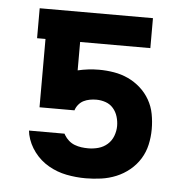

<svg xmlns="http://www.w3.org/2000/svg" viewBox="-44 -562 587 613"><g transform="rotate(5 250.0 -256.0)"><path d="M252 8Q221 8 190.5 2Q160 -4 133 -19.5Q106 -35 87 -60Q68 -85 61 -115L59 -128H173L175 -124Q181 -114 189.5 -106.5Q198 -99 208.5 -95Q219 -91 230 -89.5Q241 -88 252 -88Q269 -88 285 -92.5Q301 -97 313.5 -108Q326 -119 332 -135Q338 -151 338 -167Q338 -182 333.5 -197Q329 -212 319 -223.5Q309 -235 294.5 -240Q280 -245 265 -245Q254 -245 243.5 -243Q233 -241 224 -236.5Q215 -232 208 -223.5Q201 -215 198 -205H86V-424H59V-520H422V-424H197V-333Q214 -337 231 -339Q248 -341 265 -341Q289 -341 313 -337Q337 -333 358.5 -323Q380 -313 398 -297Q416 -281 428 -260Q440 -239 444.5 -215Q449 -191 449 -167Q449 -167 449 -167Q449 -167 449 -167Q449 -167 449 -167Q449 -167 449 -167V-166Q449 -141 443.5 -116.5Q438 -92 425 -71Q412 -50 392.5 -34Q373 -18 350 -8.5Q327 1 302 4.5Q277 8 252 8Z"/></g></svg>

Font: Zed Mono
Style: Bold
Weight: 700
Monospace: yes
Designer: Belleve Invis
Foundry: Belleve Invis
Version: Version 1.0.0; ttfautohint (v1.8.4)